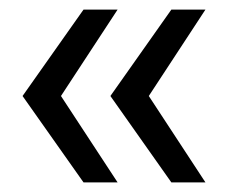

<svg xmlns="http://www.w3.org/2000/svg" viewBox="-20 -468 485 400"><path d="M27 -88ZM154 -88 27 -268 154 -448H225L107 -268L225 -88ZM337 -88 210 -268 337 -448H408L290 -268L408 -88Z"/></svg>

Font: Winston
Style: Regular
Weight: 400
Designer: Original fonts by Vernon Adams / Changes by Cristiano Sobral
Foundry: Original fonts by Vernon Adams / Changes by Cristiano Sobral
Version: Version 2.503;July 17, 2020;FontCreator 13.0.0.2655 64-bit